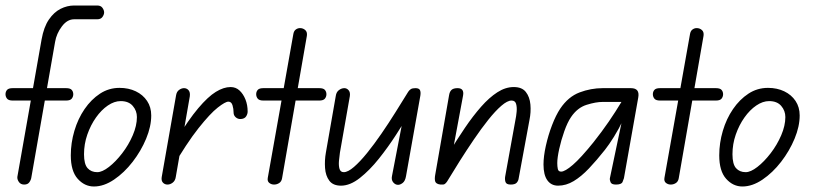

<svg xmlns="http://www.w3.org/2000/svg" viewBox="-35 -670 2970 697"><path d="M53 0Q40 0 33.5 -9.5Q27 -19 28 -28L116 -527Q124 -572 142.5 -599Q161 -626 185 -638Q209 -650 234 -650H318Q331 -650 337 -641.5Q343 -633 343 -625Q343 -617 337 -608.5Q331 -600 318 -600H234Q209 -600 189.5 -574Q170 -548 165 -518L79 -27Q78 -18 72 -9Q66 0 53 0ZM-15 -328Q-15 -337 -9.5 -343.5Q-4 -350 11 -350H205Q220 -350 225.5 -343.5Q231 -337 231 -328Q231 -319 225.5 -312Q220 -305 205 -305H11Q-4 -305 -9.5 -312Q-15 -319 -15 -328Z M306 7Q272 7 247 -21Q222 -49 222 -106Q222 -151 235 -195Q248 -239 272 -274Q296 -309 328 -330Q360 -351 399 -351Q432 -351 458 -338.5Q484 -326 499 -303.5Q514 -281 514 -251Q514 -211 495.5 -166.5Q477 -122 446.5 -82.5Q416 -43 379 -18Q342 7 306 7ZM318 -45Q336 -45 360.5 -64Q385 -83 408.5 -113.5Q432 -144 447 -179Q462 -214 462 -245Q462 -268 447 -285.5Q432 -303 403 -303Q380 -303 356.5 -287Q333 -271 313.5 -243.5Q294 -216 282 -181.5Q270 -147 270 -110Q270 -74 283 -59.5Q296 -45 318 -45Z M840 -238Q829 -237 821 -244Q813 -251 813 -261Q813 -275 809 -288Q805 -301 794 -301Q783 -301 755.5 -279.5Q728 -258 685.5 -204.5Q643 -151 587 -55L604 -161Q649 -235 684.5 -277Q720 -319 748.5 -336.5Q777 -354 802 -354Q821 -354 834.5 -341.5Q848 -329 856 -309Q864 -289 864 -265Q864 -256 858.5 -247.5Q853 -239 840 -238ZM573 0Q563 0 556.5 -7Q550 -14 552 -27L604 -323Q606 -337 615 -343.5Q624 -350 633 -350Q643 -350 649.5 -342.5Q656 -335 654 -320L603 -27Q601 -14 592 -7Q583 0 573 0Z M960 0Q950 0 942.5 -6Q935 -12 937 -24L1030 -547Q1032 -558 1039 -563Q1046 -568 1054 -568Q1065 -568 1073 -561Q1081 -554 1079 -540L989 -23Q987 -11 978.5 -5.5Q970 0 960 0ZM895 -328Q895 -337 900.5 -343.5Q906 -350 921 -350H1124Q1139 -350 1144.5 -343.5Q1150 -337 1150 -328Q1150 -319 1144.5 -312Q1139 -305 1124 -305H921Q906 -305 900.5 -312Q895 -319 895 -328Z M1203 4Q1174 4 1160.5 -14Q1147 -32 1145 -60Q1143 -88 1148 -116L1184 -322Q1186 -336 1195.5 -343Q1205 -350 1215 -350Q1224 -350 1230.5 -342.5Q1237 -335 1235 -321L1199 -116Q1197 -103 1195.5 -86Q1194 -69 1197.5 -57Q1201 -45 1213 -45Q1228 -45 1250 -64Q1272 -83 1297.5 -114.5Q1323 -146 1349.5 -184.5Q1376 -223 1401 -263Q1426 -303 1447 -337L1452 -260Q1432 -226 1403 -181Q1374 -136 1340.5 -94Q1307 -52 1271.5 -24Q1236 4 1203 4ZM1410 1Q1400 1 1392.5 -8Q1385 -17 1388 -31L1447 -337Q1451 -343 1456.5 -346.5Q1462 -350 1473 -350Q1486 -350 1489.5 -343Q1493 -336 1491 -323L1439 -31Q1436 -13 1427 -6Q1418 1 1410 1Z M1819 0Q1803 0 1800 -9.5Q1797 -19 1799 -30L1836 -234Q1839 -248 1840.5 -264.5Q1842 -281 1838.5 -293Q1835 -305 1822 -305Q1807 -305 1785 -286Q1763 -267 1737.5 -235Q1712 -203 1685.5 -164Q1659 -125 1634 -85.5Q1609 -46 1588 -11L1594 -114Q1623 -162 1652.5 -205.5Q1682 -249 1711.5 -282.5Q1741 -316 1770.5 -335Q1800 -354 1830 -354Q1860 -354 1874 -336Q1888 -318 1890.5 -290.5Q1893 -263 1887 -234L1848 -23Q1847 -14 1841 -7Q1835 0 1819 0ZM1564 0Q1548 -2 1545 -11Q1542 -20 1545 -36L1595 -323Q1597 -337 1604 -343.5Q1611 -350 1626 -350Q1651 -350 1646 -323L1588 -11Q1584 -5 1579.5 -2Q1575 1 1564 0Z M1991 4Q1966 4 1952 -15.5Q1938 -35 1938 -73Q1938 -102 1946.5 -140.5Q1955 -179 1969 -215.5Q1983 -252 1999 -276Q2028 -319 2069 -334.5Q2110 -350 2153 -350H2241V-300H2153Q2128 -300 2094.5 -289.5Q2061 -279 2038 -245Q2025 -226 2013.5 -193.5Q2002 -161 1995 -129Q1988 -97 1988 -78Q1988 -66 1990 -56.5Q1992 -47 2002 -47Q2016 -47 2044.5 -71.5Q2073 -96 2119 -153Q2150 -192 2175 -228.5Q2200 -265 2221 -300H2252Q2243 -268 2227 -234.5Q2211 -201 2193.5 -173Q2176 -145 2161 -126Q2131 -88 2103 -58.5Q2075 -29 2047.5 -12.5Q2020 4 1991 4ZM2201 0Q2185 0 2181.5 -8.5Q2178 -17 2179 -23L2221 -223V-350H2255Q2272 -350 2278.5 -341.5Q2285 -333 2282 -316L2230 -23Q2229 -19 2225 -9.5Q2221 0 2201 0Z M2400 0Q2390 0 2382.5 -6Q2375 -12 2377 -24L2470 -547Q2472 -558 2479 -563Q2486 -568 2494 -568Q2505 -568 2513 -561Q2521 -554 2519 -540L2429 -23Q2427 -11 2418.5 -5.5Q2410 0 2400 0ZM2335 -328Q2335 -337 2340.5 -343.5Q2346 -350 2361 -350H2564Q2579 -350 2584.5 -343.5Q2590 -337 2590 -328Q2590 -319 2584.5 -312Q2579 -305 2564 -305H2361Q2346 -305 2340.5 -312Q2335 -319 2335 -328Z M2660 7Q2626 7 2601 -21Q2576 -49 2576 -106Q2576 -151 2589 -195Q2602 -239 2626 -274Q2650 -309 2682 -330Q2714 -351 2753 -351Q2786 -351 2812 -338.5Q2838 -326 2853 -303.5Q2868 -281 2868 -251Q2868 -211 2849.5 -166.5Q2831 -122 2800.5 -82.5Q2770 -43 2733 -18Q2696 7 2660 7ZM2672 -45Q2690 -45 2714.5 -64Q2739 -83 2762.5 -113.5Q2786 -144 2801 -179Q2816 -214 2816 -245Q2816 -268 2801 -285.5Q2786 -303 2757 -303Q2734 -303 2710.5 -287Q2687 -271 2667.5 -243.5Q2648 -216 2636 -181.5Q2624 -147 2624 -110Q2624 -74 2637 -59.5Q2650 -45 2672 -45Z"/></svg>

Font: Edu QLD Beginners
Style: Regular
Weight: 400
Designer: Tina and Corey Anderson
Foundry: Google for Education
Version: Version 1.001